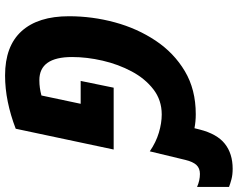

<svg xmlns="http://www.w3.org/2000/svg" viewBox="-108 -798 916 739"><g transform="rotate(90 349.5 -428.0)"><path d="M270 10Q157 10 99.5 -53.5Q42 -117 42 -236Q42 -326 65.5 -412.5Q89 -499 136 -569.5Q183 -640 253.5 -682Q324 -724 419 -724Q447 -724 473 -719L478 -739Q495 -806 533 -836Q571 -866 629 -866Q652 -866 669 -861.5Q686 -857 699 -852V-729Q674 -740 649 -740Q627 -740 614.5 -726.5Q602 -713 595 -684L562 -547Q527 -571 490 -582Q453 -593 420 -593Q365 -593 323.5 -561Q282 -529 254.5 -477.5Q227 -426 213 -365.5Q199 -305 199 -248Q199 -122 288 -122Q304 -122 318 -124Q332 -126 347 -130L379 -281H291L317 -408H555L475 -31Q423 -11 371.5 -0.5Q320 10 270 10Z"/></g></svg>

Font: Noto Sans Condensed ExtraBold
Style: Italic
Weight: 800
Width: 3
Italic angle: -12°
Designer: Monotype Design Team
Foundry: Monotype Imaging Inc.
Version: Version 2.013; ttfautohint (v1.8.4.7-5d5b)